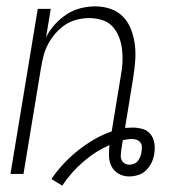

<svg xmlns="http://www.w3.org/2000/svg" viewBox="-20 -548 540 605"><path d="M176 37 142 16Q159 -9 180.5 -32Q202 -55 226 -74Q250 -93 276.5 -108.5Q303 -124 332 -134L361 -311Q365 -332 366 -352.5Q367 -373 364.5 -393.5Q362 -414 354.5 -432.5Q347 -451 334 -465Q321 -479 301.5 -485Q282 -491 261 -491Q242 -491 222 -486Q202 -481 185.5 -470Q169 -459 155 -443Q141 -427 131.5 -409Q122 -391 117 -371.5Q112 -352 109 -333L54 0H13L99 -520H140L125 -430Q135 -451 152 -470Q169 -489 189.5 -502.5Q210 -516 233.5 -522Q257 -528 280 -528Q305 -528 328.5 -520Q352 -512 368.5 -494.5Q385 -477 393.5 -454Q402 -431 405 -406.5Q408 -382 406 -356Q404 -330 400 -305L374 -145Q380 -145 386 -145.5Q392 -146 398 -146Q414 -146 429.5 -141.5Q445 -137 454.5 -125Q464 -113 466.5 -96.5Q469 -80 466 -64V-63Q464 -49 457.5 -35.5Q451 -22 440.5 -11.5Q430 -1 415.5 3.5Q401 8 387 8Q369 8 354 -0.5Q339 -9 331.5 -23.5Q324 -38 323.5 -56Q323 -74 325 -91Q280 -71 242 -38Q204 -5 176 37ZM388 -29Q395 -29 402.5 -32Q410 -35 414.5 -41Q419 -47 422 -54.5Q425 -62 426 -69Q427 -77 427 -85Q427 -93 422.5 -99Q418 -105 410.5 -107.5Q403 -110 395 -110Q388 -110 381.5 -109Q375 -108 367 -106L362 -75Q361 -67 360.5 -59Q360 -51 363 -44Q366 -37 373 -33Q380 -29 388 -29Z"/></svg>

Font: Iosevka Curly Extralight
Style: Italic
Weight: 200
Italic angle: -9°
Monospace: yes
Designer: Belleve Invis
Foundry: Belleve Invis
Version: Version 22.1.2; ttfautohint (v1.8.4)